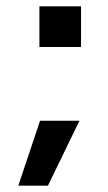

<svg xmlns="http://www.w3.org/2000/svg" viewBox="-20 -477 342 609"><path d="M38 112 107 -94H232L132 112ZM105 -328V-457H237V-328Z"/></svg>

Font: Maven Pro SemiBold
Style: Regular
Weight: 600
Designer: Joe Prince
Foundry: Joe Prince
Version: Version 2.103